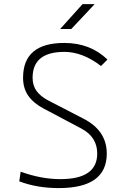

<svg xmlns="http://www.w3.org/2000/svg" viewBox="-20 -914 626 943"><path d="M269 9.8Q161.6 9.8 74.7 -23.4L81.5 -70.8Q182.1 -34.2 276.9 -34.2Q457.5 -34.2 457.5 -159.7Q457.5 -241.2 380.4 -282.2L193.4 -381.3Q144 -407.7 118.7 -444.1Q93.3 -480.5 93.3 -532.2Q93.3 -703.1 295.9 -703.1Q423.3 -703.1 507.8 -621.6L476.1 -589.8Q385.7 -659.2 296.4 -659.2Q140.1 -659.2 140.1 -532.2Q140.1 -493.7 159.7 -467Q179.2 -440.4 217.3 -420.4L391.1 -330.6Q504.4 -272 504.4 -159.7Q504.4 9.8 269 9.8ZM275.4 -771.5 385.3 -893.6H444.8L330.1 -771.5Z"/></svg>

Font: Cascadia Mono ExtraLight
Style: Regular
Weight: 200
Monospace: yes
Designer: Aaron Bell
Foundry: Saja Typeworks
Version: Version 2404.023; ttfautohint (v1.8.4)